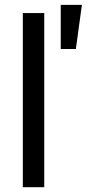

<svg xmlns="http://www.w3.org/2000/svg" viewBox="-20 -782 362 802"><path d="M164.8 -727.3H75.3V0H164.8ZM233.7 -577.4H296.9L322.1 -761.7H233.7Z"/></svg>

Font: GiG Sans Text
Style: Regular
Weight: 400
Designer: Andreas Faust
Version: Version 1.100;FEAKit 1.0